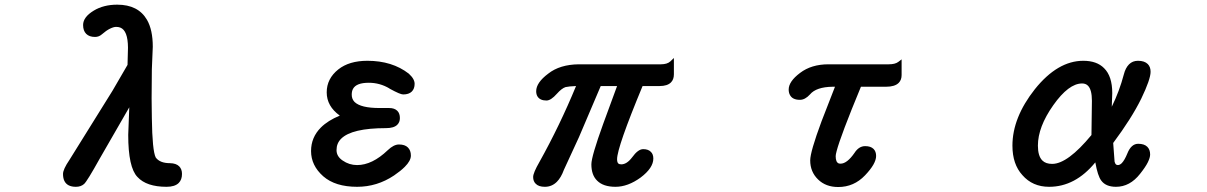

<svg xmlns="http://www.w3.org/2000/svg" viewBox="-20 -750 5040 802"><path d="M243.2 -23.4Q243.2 -42.5 270 -82L449.7 -370.6L512.7 -479L514.6 -550.8Q514.2 -622.6 482.4 -634.8Q475.1 -637.7 464.8 -637.7Q454.6 -637.7 439.2 -630.1Q423.8 -622.6 405.3 -606.4Q393.1 -595.7 377 -595.7Q353 -595.7 340.1 -608.6Q327.1 -621.6 327.1 -645.5Q327.1 -678.7 371.6 -705.6Q412.6 -730.5 469.7 -730.5Q557.1 -730.5 593.8 -667.5Q618.2 -625.5 618.2 -554.7L614.3 -460.9L613.3 -338.9L614.3 -255.9Q616.2 -120.6 630.4 -92.3Q647.5 -68.4 690.4 -68.4Q715.8 -67.9 728.5 -55.2Q740.2 -43.5 740.2 -23.4Q740.2 0.5 726.6 14.2Q710.4 30.3 675.8 30.3Q591.8 30.3 554.2 -10.7Q515.6 -50.3 515.6 -186.5L520 -301.8L396.5 -87.4Q343.3 8.3 331.1 18.6Q317.9 30.3 296.9 30.3Q261.2 30.3 249 5.9Q243.2 -5.9 243.2 -23.4Z M1399.4 -267.1Q1344.7 -306.2 1344.7 -364.3Q1344.7 -421.4 1393.1 -460Q1438.5 -496.1 1514.6 -496.1Q1618.2 -496.1 1687.5 -442.4Q1700.7 -430.2 1706.3 -419.9Q1711.9 -409.7 1711.9 -399.9Q1711.9 -379.4 1700.2 -367.7Q1688 -355.5 1664.1 -355.5Q1657.7 -355.5 1644.5 -361.1Q1631.3 -366.7 1606.9 -379.9V-380.4Q1566.9 -404.3 1520.5 -404.3Q1468.3 -404.3 1454.6 -378.9Q1449.2 -369.1 1449.2 -354.5Q1449.2 -336.4 1460.9 -324.2Q1486.8 -298.8 1565.4 -298.8H1605.5Q1627.9 -298.8 1639.6 -287.1Q1650.4 -276.4 1650.4 -256.8Q1650.4 -239.7 1639.6 -229Q1625.5 -214.8 1592.8 -214.8Q1449.2 -214.8 1404.8 -170.4Q1385.7 -151.4 1385.7 -123Q1385.7 -96.7 1411.1 -79.6Q1438.5 -60.5 1471.7 -60.5Q1534.7 -60.5 1599.6 -122.6Q1624.5 -146.5 1646.5 -146.5Q1671.4 -146.5 1683.8 -134Q1696.3 -121.6 1696.3 -100.1Q1696.3 -78.6 1670.9 -53.2Q1653.3 -35.6 1626 -17.1Q1555.2 30.3 1471.7 30.3Q1380.4 30.3 1330.1 -13.7Q1279.3 -58.6 1279.3 -119.1Q1279.3 -176.3 1320.3 -217.3Q1349.6 -246.6 1399.4 -267.1Z M2664.1 -390.6Q2557.6 -134.3 2557.6 -85Q2557.6 -72.3 2562.5 -67.4Q2566.4 -63.5 2575.2 -63.5Q2598.1 -63.5 2620.1 -92.3Q2645 -127 2666.5 -127Q2688 -127 2698.7 -115.7Q2709 -106 2709 -87.9Q2709 -48.3 2655.8 -8.3Q2602.5 30.3 2551 30.3Q2499.5 30.3 2474.1 4.4Q2450.2 -19 2450.2 -63.5Q2450.2 -96.2 2499.5 -232.4L2557.6 -390.6H2489.3L2398.4 -177.2L2335.4 -40.5Q2323.7 -8.3 2306.2 9.3Q2285.2 30.3 2255.9 30.3Q2230 30.3 2217.8 17.6Q2207 7.3 2207 -10.7Q2207 -27.8 2233.4 -73.7Q2317.9 -225.1 2386.2 -390.6Q2357.4 -389.6 2342.3 -386.2Q2326.2 -380.9 2306.2 -358.4Q2281.2 -330.1 2262.7 -330.1Q2235.8 -330.1 2225.1 -347.2Q2219.7 -356 2219.7 -369.1Q2219.7 -404.8 2270 -442.4Q2318.4 -480.5 2397.5 -481.4H2740.2Q2767.1 -481.4 2780.3 -493.7L2794.9 -507.8V-439.5Q2794.9 -418 2782.7 -405.8Q2767.6 -390.6 2735.4 -390.6Z M3364.3 -80.1Q3364.3 -115.7 3411.6 -243.2L3467.8 -387.7H3458Q3389.2 -386.7 3363.3 -355.5Q3342.8 -333 3321.3 -333Q3289.6 -333 3279.3 -354Q3274.4 -363.3 3274.4 -376Q3274.4 -409.7 3321.8 -445.3Q3369.1 -481.4 3440.4 -481.4H3692.4Q3718.8 -481.4 3731.9 -491.2L3746.1 -502V-436.5Q3746.1 -416 3733.9 -403.8Q3717.8 -387.7 3681.6 -387.7H3576.2Q3491.2 -182.6 3474.6 -118.7Q3470.7 -104 3470.7 -97.7Q3470.7 -72.3 3483.4 -67.4Q3486.3 -66.4 3491.2 -66.4Q3518.1 -66.4 3549.3 -111.3Q3567.4 -139.6 3593.8 -139.6Q3617.2 -139.6 3628.9 -127.9Q3639.6 -117.2 3639.6 -98.6Q3639.6 -65.9 3593.3 -17.6Q3546.9 31.2 3481.4 31.2Q3429.2 31.2 3397 -0.5Q3364.3 -32.2 3364.3 -80.1Z M4500 -401.4Q4443.8 -401.4 4379.6 -310.5Q4315.4 -219.7 4315.4 -141.6Q4315.4 -98.1 4334 -79.6Q4348.1 -65.4 4375 -65.4Q4439.5 -65.4 4539.1 -186L4541 -329.1Q4541 -375.5 4524.4 -392.1Q4515.1 -401.4 4500 -401.4ZM4555.2 -71.8Q4471.7 30.3 4362.3 30.3Q4293 30.3 4250.5 -18.6Q4209 -64 4209 -141.6Q4209 -258.8 4302.7 -377.4Q4397.9 -496.1 4504.9 -496.1Q4561.5 -496.1 4591.8 -465.3Q4626 -431.6 4626 -361.3L4624 -304.2Q4655.8 -369.1 4674.3 -439Q4681.2 -466.3 4696 -481.2Q4710.9 -496.1 4733.4 -496.1Q4760.7 -496.1 4774.4 -482.4Q4786.1 -470.7 4786.1 -450.2Q4786.1 -418.9 4747.1 -337.9Q4707 -256.3 4629.9 -152.8L4635.7 -74.7Q4637.7 -66.9 4640.9 -63.7Q4644 -60.5 4649.4 -60.5Q4657.7 -60.5 4666 -68.8Q4677.7 -81.1 4689 -108.9Q4705.1 -149.4 4734.4 -149.4Q4759.8 -149.4 4772.5 -136.7Q4784.2 -125 4784.2 -104.5Q4784.2 -91.8 4774.7 -72.3Q4765.1 -52.7 4742.2 -23.9Q4699.7 30.3 4641.6 30.3Q4599.1 30.3 4580.1 4.4Q4565.4 -14.6 4555.2 -71.8Z"/></svg>

Font: YuPearl-SemiBold
Style: SemiBold
Weight: 600
Designer: Max Yao
Foundry: Max-Everyday
Version: Version 1.011; ttfautohint (v1.8.3)